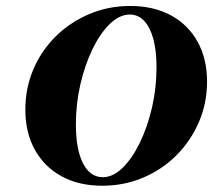

<svg xmlns="http://www.w3.org/2000/svg" viewBox="-20 -602 725 634"><path d="M317.7 11.3Q240.3 11.3 183.5 -19.8Q126.6 -50.8 95.2 -107.3Q63.7 -163.7 63.7 -239.5Q63.7 -311.3 90.3 -373.4Q116.9 -435.5 164.5 -482.3Q212.1 -529 275 -555.6Q337.9 -582.3 409.7 -582.3Q487.1 -582.3 544 -551.6Q600.8 -521 632.3 -464.5Q663.7 -408.1 663.7 -332.3Q663.7 -261.3 636.7 -198.8Q609.7 -136.3 562.5 -89.1Q515.3 -41.9 452.4 -15.3Q389.5 11.3 317.7 11.3ZM319.4 -16.9Q353.2 -16.9 384.7 -47.6Q416.1 -78.2 441.5 -130.2Q466.9 -182.3 481.9 -246.8Q496.8 -311.3 496.8 -379.8Q496.8 -434.7 486.3 -473.4Q475.8 -512.1 456 -533.1Q436.3 -554 408.9 -554Q375 -554 343.1 -523.4Q311.3 -492.7 285.9 -440.7Q260.5 -388.7 245.6 -324.2Q230.6 -259.7 230.6 -191.1Q230.6 -108.9 254 -62.9Q277.4 -16.9 319.4 -16.9Z"/></svg>

Font: Playfair 5pt SemiExpanded Light Black
Style: Italic
Weight: 900
Italic angle: -15.6°
Version: Version 2.001;gftools[0.9.30]